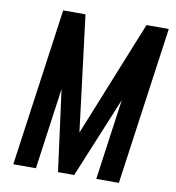

<svg xmlns="http://www.w3.org/2000/svg" viewBox="-83 -825 826 899"><g transform="rotate(10 329.5 -375.0)"><path d="M40 0 145 -750H251L325.5 -148.5H298.5L541 -750H647L542 0H434.5L495.5 -437L509 -434.5L329.5 0H252.5L195 -434.5L208.5 -437L147.5 0Z"/></g></svg>

Font: Mohave SemiBold
Style: Italic
Weight: 600
Italic angle: -8°
Designer: Gumpita Rahayu
Foundry: Tokotype
Version: Version 2.003